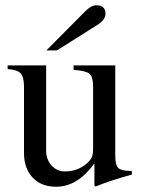

<svg xmlns="http://www.w3.org/2000/svg" viewBox="-20 -698 540 728"><path d="M156 -507 303 -655Q326 -678 345 -678Q380 -678 380 -646Q380 -623 350 -604L196 -507ZM480 -50V-36Q402 -15 343 9L338 6V-76H336Q273 10 193 10Q136 10 103.5 -25Q71 -60 71 -118V-369Q71 -406 58 -420Q45 -434 9 -436V-450H155V-127Q155 -93 175.5 -70.5Q196 -48 226 -48Q275 -48 310 -79Q323 -91 328 -101.5Q333 -112 333 -137V-368Q333 -407 319 -418.5Q305 -430 259 -433V-450H417V-107Q417 -72 428.5 -61Q440 -50 474 -50Z"/></svg>

Font: STIX Math
Style: Regular
Weight: 400
Designer: MicroPress Inc., with final additions and corrections provided by Coen Hoffman, Elsevier (retired)
Version: Version 1.1.1